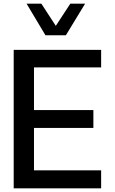

<svg xmlns="http://www.w3.org/2000/svg" viewBox="-20 -1020 625 1040"><path d="M226.1 -829.1 124 -1000H204.1L282.2 -879.9L360.8 -1000H440.9L336.9 -829.1ZM164.1 -654.8V-423.8H485.8V-327.1H164.1V-97.2H527.8V0H54.2V-750H527.8V-654.8Z"/></svg>

Font: Oakes Grotesk
Style: Medium
Weight: 500
Designer: Samuel Oakes
Foundry: Samuel Oakes
Version: Version 1.0 | wf-rip DC20170320